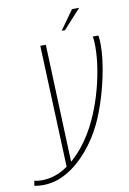

<svg xmlns="http://www.w3.org/2000/svg" viewBox="-165 -683 571 852"><g transform="rotate(-10 120.5 -257.5)"><path d="M-42 116Q-52 116 -62.5 115Q-73 114 -80 112L-76 90Q-69 92 -61.5 93Q-54 94 -44 94Q11 94 59.5 64.5Q108 35 149 -15.5Q190 -66 219 -129Q241 -176 258 -231.5Q275 -287 284.5 -343.5Q294 -400 294 -450Q294 -466 293 -477.5Q292 -489 290 -495H316Q319 -477 319 -454Q319 -404 308 -342Q297 -280 278 -218Q259 -156 235 -106Q206 -46 163 4.5Q120 55 68 85.5Q16 116 -42 116ZM76 57 54 -495H79L100 54ZM159 -544 221 -631H253L174 -544Z"/></g></svg>

Font: Alumni Sans SC Thin
Style: Italic
Weight: 100
Italic angle: -8°
Designer: Robert E. Leuschke
Foundry: Robert E. Leuschke
Version: Version 1.016